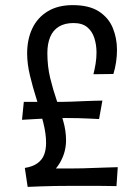

<svg xmlns="http://www.w3.org/2000/svg" viewBox="-20 -726 540 750"><path d="M187 -55 77 -70Q108 -75 126.5 -88.5Q145 -102 152.5 -122Q160 -142 160 -168Q160 -204 149 -247.5Q138 -291 123 -338Q108 -385 97 -431Q86 -477 86 -517Q86 -572 106 -614.5Q126 -657 166 -681.5Q206 -706 264 -706Q328 -706 366 -681.5Q404 -657 420.5 -617Q437 -577 437 -531Q437 -508 433.5 -484Q430 -460 423 -437L345 -436Q350 -456 353.5 -477.5Q357 -499 357 -521Q357 -551 348.5 -577.5Q340 -604 320.5 -620Q301 -636 267 -636Q233 -636 210 -622Q187 -608 176 -581.5Q165 -555 165 -519Q165 -467 176 -421.5Q187 -376 201.5 -334Q216 -292 227 -253.5Q238 -215 238 -178Q238 -157 233 -136.5Q228 -116 217 -95.5Q206 -75 187 -55ZM88 4 77 -70Q76 -70 86 -70Q96 -70 113 -69.5Q130 -69 153.5 -68.5Q177 -68 205.5 -68Q234 -68 265 -68Q283 -68 303.5 -68.5Q324 -69 346.5 -70Q369 -71 392.5 -71.5Q416 -72 440 -73L435 1Q422 1 402.5 0.5Q383 0 361.5 0Q340 0 320 0Q300 0 284.5 0Q269 0 264 0Q227 0 195 0.5Q163 1 139 2Q115 3 101.5 3.5Q88 4 88 4ZM66 -258 73 -328Q75 -328 94.5 -328Q114 -328 141 -328Q168 -328 190.5 -328Q213 -328 219 -328Q237 -328 261 -329Q285 -330 309 -331Q333 -332 352 -332.5Q371 -333 380 -333L367 -261Q367 -261 356 -261.5Q345 -262 325.5 -263Q306 -264 283 -264.5Q260 -265 236 -265Q213 -265 183.5 -264Q154 -263 127.5 -261.5Q101 -260 83.5 -259Q66 -258 66 -258Z"/></svg>

Font: Truculenta Medium
Style: Regular
Weight: 500
Version: Version 1.002